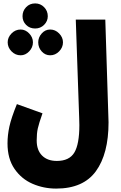

<svg xmlns="http://www.w3.org/2000/svg" viewBox="-20 -875 710 1125"><path d="M79 -265 229 -211Q208 -152 201.5 -122.5Q195 -93 195 -52Q195 5 226.5 36.5Q258 68 313 68Q386 68 415.5 19Q445 -30 445 -142L444 -183L424 -760H597L615 -190L616 -158Q616 26 542 128Q468 230 309 230Q236 230 171 202Q106 174 65 114.5Q24 55 24 -35Q24 -83 35 -133.5Q46 -184 79 -265ZM112 -780Q112 -811 133 -833Q154 -855 186 -855Q217 -855 238.5 -833Q260 -811 260 -780Q260 -751 238.5 -729.5Q217 -708 186 -708Q154 -708 133 -729Q112 -750 112 -780ZM25 -627Q25 -656 47.5 -679Q70 -702 101 -702Q129 -702 151 -679Q173 -656 173 -627Q173 -597 151 -574Q129 -551 101 -551Q70 -551 47.5 -574Q25 -597 25 -627ZM204 -627Q204 -656 224.5 -679Q245 -702 274 -702Q304 -702 326.5 -679Q349 -656 349 -627Q349 -597 326.5 -574Q304 -551 274 -551Q245 -551 224.5 -573.5Q204 -596 204 -627Z"/></svg>

Font: Noto Sans Arabic CondBlack
Style: Regular
Weight: 900
Width: 3
Designer: Nadine Chahine
Foundry: Monotype Imaging Inc.
Version: Version 1.001